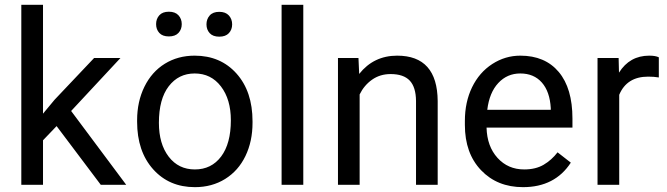

<svg xmlns="http://www.w3.org/2000/svg" viewBox="-20 -770 2780 800"><path d="M215.8 -244.6 159.2 -185.5V0H68.8V-750H159.2V-296.4L207.5 -354.5L372.1 -528.3H481.9L276.4 -307.6L505.9 0H399.9Z M551.3 -269Q551.3 -346.7 581.8 -408.7Q612.3 -470.7 666.7 -504.4Q721.2 -538.1 791 -538.1Q898.9 -538.1 965.6 -463.4Q1032.2 -388.7 1032.2 -264.6V-258.3Q1032.2 -181.2 1002.7 -119.9Q973.1 -58.6 918.2 -24.4Q863.3 9.8 792 9.8Q684.6 9.8 617.9 -64.9Q551.3 -139.6 551.3 -262.7ZM642.1 -258.3Q642.1 -170.4 682.9 -117.2Q723.6 -64 792 -64Q860.8 -64 901.4 -117.9Q941.9 -171.9 941.9 -269Q941.9 -356 900.6 -409.9Q859.4 -463.9 791 -463.9Q724.1 -463.9 683.1 -410.6Q642.1 -357.4 642.1 -258.3ZM630.4 -669.4Q630.4 -691.4 643.8 -706.3Q657.2 -721.2 683.6 -721.2Q710 -721.2 723.6 -706.3Q737.3 -691.4 737.3 -669.4Q737.3 -647.5 723.6 -632.8Q710 -618.2 683.6 -618.2Q657.2 -618.2 643.8 -632.8Q630.4 -647.5 630.4 -669.4ZM840.3 -668.5Q840.3 -690.4 853.8 -705.6Q867.2 -720.7 893.6 -720.7Q919.9 -720.7 933.6 -705.6Q947.3 -690.4 947.3 -668.5Q947.3 -646.5 933.6 -631.8Q919.9 -617.2 893.6 -617.2Q867.2 -617.2 853.8 -631.8Q840.3 -646.5 840.3 -668.5Z M1243.7 0H1153.3V-750H1243.7Z M1473.6 -528.3 1476.6 -461.9Q1537.1 -538.1 1634.8 -538.1Q1802.2 -538.1 1803.7 -349.1V0H1713.4V-349.6Q1712.9 -406.7 1687.3 -434.1Q1661.6 -461.4 1607.4 -461.4Q1563.5 -461.4 1530.3 -438Q1497.1 -414.6 1478.5 -376.5V0H1388.2V-528.3Z M2159.2 9.8Q2051.8 9.8 1984.4 -60.8Q1917 -131.3 1917 -249.5V-266.1Q1917 -344.7 1947 -406.5Q1977.1 -468.3 2031 -503.2Q2085 -538.1 2147.9 -538.1Q2251 -538.1 2308.1 -470.2Q2365.2 -402.3 2365.2 -275.9V-238.3H2007.3Q2009.3 -160.2 2053 -112.1Q2096.7 -64 2164.1 -64Q2211.9 -64 2245.1 -83.5Q2278.3 -103 2303.2 -135.3L2358.4 -92.3Q2292 9.8 2159.2 9.8ZM2147.9 -463.9Q2093.3 -463.9 2056.2 -424.1Q2019 -384.3 2010.3 -312.5H2274.9V-319.3Q2271 -388.2 2237.8 -426Q2204.6 -463.9 2147.9 -463.9Z M2725.1 -447.3Q2704.6 -450.7 2680.7 -450.7Q2591.8 -450.7 2560.1 -375V0H2469.7V-528.3H2557.6L2559.1 -467.3Q2603.5 -538.1 2685.1 -538.1Q2711.4 -538.1 2725.1 -531.2Z"/></svg>

Font: SteelSelectRoboto
Style: Roboto-Regular
Weight: 400
Designer: Google
Version: Version 2.137; 2017